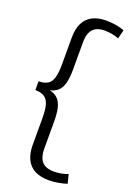

<svg xmlns="http://www.w3.org/2000/svg" viewBox="-170 -864 697 1027"><g transform="rotate(20 178.5 -351.0)"><path d="M249 103Q202 103 170 86.5Q138 70 121.5 36.5Q105 3 105 -46V-199Q105 -246 97 -273.5Q89 -301 69.5 -313.5Q50 -326 18 -326V-376Q50 -376 69.5 -388Q89 -400 97 -428.5Q105 -457 105 -503V-656Q105 -706 121.5 -739Q138 -772 170 -788.5Q202 -805 249 -805Q276 -805 304 -800.5Q332 -796 352 -787L339 -737Q323 -744 301 -748Q279 -752 260 -752Q213 -752 191.5 -727.5Q170 -703 170 -654V-500Q170 -453 162.5 -422.5Q155 -392 137.5 -375Q120 -358 91 -351Q120 -345 137.5 -327.5Q155 -310 162.5 -279.5Q170 -249 170 -202V-48Q170 1 191.5 25.5Q213 50 260 50Q280 50 301.5 46Q323 42 339 35L352 86Q332 93 304 98Q276 103 249 103Z"/></g></svg>

Font: Pathway Extreme 8pt Thin 12pt ExtraLight
Style: Regular
Weight: 250
Version: Version 1.001;gftools[0.9.26]